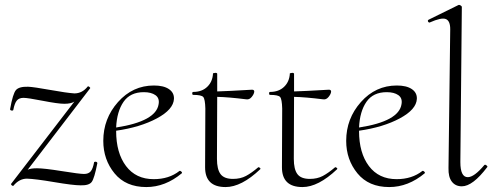

<svg xmlns="http://www.w3.org/2000/svg" viewBox="-20 -745 1997 777"><path d="M361 -89Q362 -90 365.5 -90.5Q369 -91 371.5 -89Q374 -87 374 -85Q362 -23 351 -8.5Q340 6 306 5Q276 5 199.5 -8Q123 -21 89 -22Q58 -22 34 7Q33 8 30 6.5Q27 5 25.5 2.5Q24 0 25 -1L281 -334Q268 -325 240 -325Q215 -325 153.5 -337Q92 -349 75 -349Q57 -349 48 -338Q39 -327 34 -301Q34 -298 30 -297.5Q26 -297 23 -299Q20 -301 21 -304Q32 -366 44.5 -380.5Q57 -395 94 -394Q117 -393 183.5 -381Q250 -369 281 -367Q313 -367 335 -395Q337 -397 341.5 -393.5Q346 -390 345 -388L92 -58Q103 -64 130 -64Q159 -64 230.5 -52.5Q302 -41 320 -41Q338 -41 347 -51.5Q356 -62 361 -89Z M706 -53Q709 -55 713.5 -51Q718 -47 716 -44Q649 12 572 12Q489 12 443.5 -43.5Q398 -99 398 -175Q398 -265 457.5 -332Q517 -399 603 -399Q642 -399 663.5 -384.5Q685 -370 684 -345Q682 -302 615 -266Q548 -230 450 -216V-215Q450 -126 490 -73Q530 -20 602 -20Q664 -20 706 -53ZM562 -372Q507 -372 480 -333Q453 -294 450 -229Q612 -254 622 -324Q626 -348 609 -360Q592 -372 562 -372Z M1025 -68Q1026 -69 1029 -67.5Q1032 -66 1033.5 -64Q1035 -62 1033 -60Q957 12 893 12Q810 12 810 -68L811 -306Q810 -344 802.5 -352.5Q795 -361 762 -361Q758 -361 758 -367Q758 -373 762 -373Q797 -373 818.5 -393.5Q840 -414 842 -447Q841 -449 845 -449Q857 -452 859 -447V-375Q898 -376 1000 -382Q1009 -382 1009 -374Q1008 -364 998.5 -352.5Q989 -341 977 -343Q905 -352 859 -353L858 -102Q858 -60 872.5 -40.5Q887 -21 923 -21Q953 -21 975.5 -33Q998 -45 1025 -68Z M1336 -68Q1337 -69 1340 -67.5Q1343 -66 1344.5 -64Q1346 -62 1344 -60Q1268 12 1204 12Q1121 12 1121 -68L1122 -306Q1121 -344 1113.5 -352.5Q1106 -361 1073 -361Q1069 -361 1069 -367Q1069 -373 1073 -373Q1108 -373 1129.5 -393.5Q1151 -414 1153 -447Q1152 -449 1156 -449Q1168 -452 1170 -447V-375Q1209 -376 1311 -382Q1320 -382 1320 -374Q1319 -364 1309.5 -352.5Q1300 -341 1288 -343Q1216 -352 1170 -353L1169 -102Q1169 -60 1183.5 -40.5Q1198 -21 1234 -21Q1264 -21 1286.5 -33Q1309 -45 1336 -68Z M1689 -53Q1692 -55 1696.5 -51Q1701 -47 1699 -44Q1632 12 1555 12Q1472 12 1426.5 -43.5Q1381 -99 1381 -175Q1381 -265 1440.5 -332Q1500 -399 1586 -399Q1625 -399 1646.5 -384.5Q1668 -370 1667 -345Q1665 -302 1598 -266Q1531 -230 1433 -216V-215Q1433 -126 1473 -73Q1513 -20 1585 -20Q1647 -20 1689 -53ZM1545 -372Q1490 -372 1463 -333Q1436 -294 1433 -229Q1595 -254 1605 -324Q1609 -348 1592 -360Q1575 -372 1545 -372Z M1849 9Q1823 9 1808.5 -10Q1794 -29 1795 -65L1802 -627Q1802 -661 1784 -668Q1766 -675 1719 -654Q1717 -653 1714.5 -655Q1712 -657 1711.5 -660Q1711 -663 1714 -665L1836 -725Q1839 -726 1844 -723Q1849 -720 1849 -717L1843 -89Q1843 -28 1873 -28Q1899 -28 1940 -77Q1943 -80 1948.5 -76Q1954 -72 1952 -69Q1893 9 1849 9Z"/></svg>

Font: Cormorant Upright Light
Style: Regular
Weight: 300
Designer: Christian Thalmann (Catharsis Fonts)
Foundry: Catharsis Fonts
Version: Version 3.302;PS 003.302;hotconv 1.0.88;makeotf.lib2.5.64775